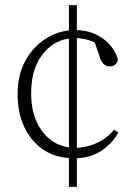

<svg xmlns="http://www.w3.org/2000/svg" viewBox="-20 -684 533 752"><path d="M281 48H250V-65Q190 -69 145 -101Q100 -133 74.5 -188Q49 -243 49 -315Q49 -388 77 -441.5Q105 -495 151 -527Q197 -559 250 -565V-664H281V-566Q337 -565 381.5 -534Q426 -503 442 -451Q436 -424 410 -424Q380 -424 369 -466L351 -518Q333 -526 315.5 -530Q298 -534 281 -535V-105Q323 -107 361.5 -125Q400 -143 427 -176L444 -165Q419 -122 379.5 -95Q340 -68 281 -64ZM102 -319Q102 -230 143 -173Q184 -116 250 -107V-533Q186 -524 144 -467.5Q102 -411 102 -319Z"/></svg>

Font: Source Serif Pro Light
Style: Regular
Weight: 300
Designer: Frank Grießhammer
Foundry: Adobe Systems Incorporated
Version: Version 3.001;hotconv 1.0.111;makeotfexe 2.5.65597